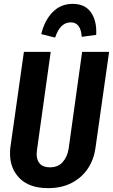

<svg xmlns="http://www.w3.org/2000/svg" viewBox="-20 -961 586 996"><path d="M475 -192Q467 -134 436 -87Q405 -40 352.5 -12.5Q300 15 230 15Q133 15 82.5 -35.5Q32 -86 32 -164Q32 -186 34 -198L104 -692H243L172 -184Q170 -168 170 -162Q170 -130 187 -111.5Q204 -93 239 -93Q281 -93 305 -120Q329 -147 336 -189L406 -692H546ZM194 -784Q211 -855 253 -898Q295 -941 357 -941Q421 -941 452 -896.5Q483 -852 479 -780L404 -770Q399 -845 347 -845Q292 -845 266 -766Z"/></svg>

Font: Fira Sans Extra Condensed SemiBold
Style: Italic
Weight: 600
Width: 3
Italic angle: -8°
Designer: Carrois Corporate & Edenspiekermann AG
Foundry: Carrois Corporate GbR & Edenspiekermann AG
Version: Version 4.203